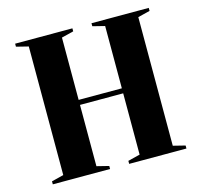

<svg xmlns="http://www.w3.org/2000/svg" viewBox="-102 -812 969 923"><g transform="rotate(-15 382.5 -350.0)"><path d="M110 -670 50 -685V-700H335V-685L275 -670V-360H490V-670L430 -685V-700H715V-685L655 -670V-30L715 -15V0H430V-15L490 -30V-335H275V-30L335 -15V0H50V-15L110 -30Z"/></g></svg>

Font: Yeseva One
Style: Regular
Weight: 400
Designer: Jovanny Lemonad
Foundry: Jovanny Lemonad
Version: Version 2.000